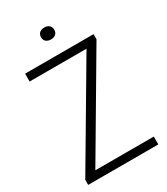

<svg xmlns="http://www.w3.org/2000/svg" viewBox="-221 -1014 969 1111"><g transform="rotate(-30 263.5 -458.0)"><path d="M107 -52.5H497.5V0H29V-34L414.5 -687.5H34.5V-740H492V-706ZM219.5 -876Q219.5 -894.5 231.5 -905.2Q243.5 -916 264 -916Q284 -916 296 -905.2Q308 -894.5 308 -876Q308 -857.5 296.2 -847Q284.5 -836.5 264 -836.5Q243.5 -836.5 231.5 -847Q219.5 -857.5 219.5 -876Z"/></g></svg>

Font: Encode Sans Semi Condensed Light
Style: Regular
Weight: 300
Width: 4
Designer: Multiple Designers
Foundry: Impallari Type
Version: Version 2.000